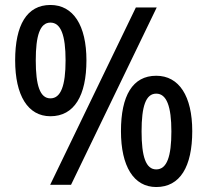

<svg xmlns="http://www.w3.org/2000/svg" viewBox="-20 -744 835 773"><path d="M183 -724C88 -724 41 -643 41 -501C41 -360 92 -276 183 -276C279 -276 328 -359 328 -501C328 -642 275 -724 183 -724ZM611 -714H527L182 0H266ZM183 -653C225 -653 244 -602 244 -501C244 -399 225 -348 183 -348C141 -348 124 -400 124 -501C124 -601 141 -653 183 -653ZM609 -439C514 -439 467 -359 467 -216C467 -75 518 9 609 9C705 9 754 -73 754 -216C754 -357 701 -439 609 -439ZM609 -367C651 -367 670 -315 670 -215C670 -114 652 -62 609 -62C567 -62 550 -114 550 -215C550 -316 567 -367 609 -367Z"/></svg>

Font: Noto Sans Lao Looped SemiCondensed Medium
Style: Regular
Weight: 500
Width: 4
Designer: Mark Frömberg, Ben Mitchell
Foundry: The Fontpad Ltd
Version: Version 1.002